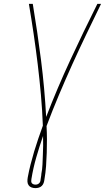

<svg xmlns="http://www.w3.org/2000/svg" viewBox="-20 -755 541 990"><path d="M163 215Q152 215 142.5 211.5Q133 208 127.5 200Q122 192 121.5 181.5Q121 171 123 160Q129 127 137.5 93.5Q146 60 156 26.5Q166 -7 177.5 -40.5Q189 -74 201 -107Q198 -187 191 -266Q184 -345 174.5 -423.5Q165 -502 153.5 -580Q142 -658 129 -735H149Q173 -591 191.5 -445.5Q210 -300 218 -152Q275 -300 342.5 -445.5Q410 -591 482 -735H501Q463 -657 425.5 -579Q388 -501 352.5 -422.5Q317 -344 283.5 -264.5Q250 -185 220 -105Q222 -70 222 -36Q222 -2 221 32.5Q220 67 217.5 101.5Q215 136 209 171Q208 180 205 188.5Q202 197 195.5 203.5Q189 210 180 212.5Q171 215 163 215ZM163 197Q168 197 172.5 195.5Q177 194 181 190.5Q185 187 187 182Q189 177 189 173Q190 166 191 159.5Q192 153 193 147Q193 146 193 145.5Q193 145 193 145V144Q193 144 193 143.5Q193 143 193 143Q198 118 199 93.5Q200 69 201 44Q202 19 202.5 -5.5Q203 -30 202 -54Q183 1 167 56.5Q151 112 142 168Q141 173 141 179Q141 185 144 189Q147 193 152 195Q157 197 163 197Z"/></svg>

Font: Iosevka SS04 Thin
Style: Italic
Weight: 100
Italic angle: -9°
Monospace: yes
Designer: Belleve Invis
Foundry: Belleve Invis
Version: Version 19.0.0; ttfautohint (v1.8.4)